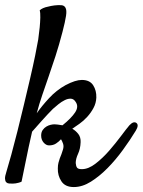

<svg xmlns="http://www.w3.org/2000/svg" viewBox="-40 -715 569 765"><path d="M501 -194.3Q478.5 -157.2 449.7 -117.7Q420.9 -78.1 388.7 -45.4Q356.4 -12.7 322.3 8.8Q288.1 30.3 253.9 30.3Q219.7 30.3 204.6 7.3Q189.5 -15.6 190.4 -43.9Q190.4 -56.6 192.9 -66.4Q195.3 -76.2 198.2 -84Q201.2 -91.8 204.6 -100.1Q208 -108.4 210.9 -119.1Q214.8 -131.8 211.4 -142.1Q208 -152.3 203.1 -160.2Q194.3 -150.4 183.1 -143.1Q171.9 -135.7 155.3 -135.7Q143.6 -135.7 133.8 -147Q124 -158.2 124 -174.8Q124 -188.5 130.4 -197.3Q136.7 -206.1 145 -210.9Q153.3 -215.8 162.1 -217.8Q170.9 -219.7 176.8 -219.7Q179.7 -219.7 189 -218.8Q198.2 -217.8 209 -215.8Q244.1 -244.1 259.3 -267.1Q274.4 -290 261.7 -308.6Q253.9 -321.3 242.2 -321.8Q230.5 -322.3 217.8 -315.9Q205.1 -309.6 192.9 -299.8Q180.7 -290 170.9 -281.2Q151.4 -261.7 127.4 -234.9Q103.5 -208 87.9 -190.4Q81.1 -161.1 74.2 -128.9Q68.4 -100.6 61 -64.9Q53.7 -29.3 45.9 8.8Q40 11.7 33.7 13.2Q27.3 14.6 22.5 15.6Q16.6 16.6 10.7 16.6Q2.9 16.6 -3.9 16.1Q-10.7 15.6 -15.1 11.2Q-19.5 6.8 -20 -2.9Q-20.5 -12.7 -14.6 -30.3Q-6.8 -55.7 4.9 -98.1Q16.6 -140.6 29.3 -191.4Q42 -242.2 55.2 -297.4Q68.4 -352.5 80.1 -402.8Q91.8 -453.1 100.1 -493.7Q108.4 -534.2 112.3 -557.6Q115.2 -583 118.2 -606.4Q120.1 -626 120.6 -645Q121.1 -664.1 118.2 -673.8Q123 -678.7 131.8 -682.6Q140.6 -686.5 151.4 -688.5Q162.1 -691.4 176.8 -693.4Q193.4 -695.3 204.6 -694.3Q215.8 -693.4 220.7 -684.6Q226.6 -674.8 223.1 -651.9Q219.7 -628.9 209 -587.9Q195.3 -535.2 181.2 -491.7Q167 -448.2 153.8 -410.2Q140.6 -372.1 128.4 -336.4Q116.2 -300.8 106.4 -263.7Q126 -292 155.3 -323.7Q184.6 -355.5 221.7 -376Q260.7 -396.5 286.1 -396.5Q317.4 -396.5 331.1 -375.5Q344.7 -354.5 343.8 -326.2Q342.8 -303.7 332.5 -284.7Q322.3 -265.6 307.6 -249.5Q293 -233.4 276.4 -221.7Q259.8 -210 248 -202.1Q261.7 -194.3 272 -181.2Q282.2 -168 281.2 -148.4Q280.3 -122.1 271 -102.1Q261.7 -82 261.7 -65.4Q262.7 -52.7 267.1 -46.9Q271.5 -41 286.1 -41Q312.5 -41 341.3 -63.5Q370.1 -85.9 395.5 -115.2Q420.9 -144.5 442.4 -173.3Q463.9 -202.1 475.6 -215.8Q492.2 -233.4 503.4 -225.1Q514.6 -216.8 501 -194.3Z"/></svg>

Font: Satisfy
Style: Regular
Weight: 400
Designer: Font Diner, Inc
Foundry: Font Diner, Inc
Version: Version 1.000